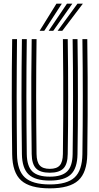

<svg xmlns="http://www.w3.org/2000/svg" viewBox="-20 -1012 539 1041"><path d="M250 9.2Q142 9.2 94.6 -33.8Q47.2 -76.8 46 -175.5Q45 -249.2 44.4 -325.8Q43.8 -402.2 43.8 -480.8Q43.8 -559.2 44.2 -639.2Q44.8 -719.2 46 -800H72.2Q71.5 -725 70.9 -647.2Q70.2 -569.5 70.2 -490.6Q70.2 -411.8 70.8 -332.8Q71.2 -253.8 72.2 -176Q73.5 -88 114.8 -50Q156 -12 250 -12Q343.5 -12 384.5 -50Q425.5 -88 426.8 -176Q427.8 -253.2 428.4 -331.4Q429 -409.5 429 -487.9Q429 -566.2 428.4 -644.5Q427.8 -722.8 426.8 -800H453.2Q454.8 -697 455.2 -592.6Q455.8 -488.2 455.2 -383.6Q454.8 -279 453.2 -175.5Q451.8 -76.8 404.6 -33.8Q357.5 9.2 250 9.2ZM250 -33Q170 -33 135 -66.4Q100 -99.8 98.8 -176.2Q97.8 -255.5 97.1 -333.9Q96.5 -412.2 96.5 -490Q96.5 -567.8 97.1 -645.2Q97.8 -722.8 98.8 -800H125.2Q124.2 -723.2 123.6 -645.8Q123 -568.2 123 -490.1Q123 -412 123.6 -333.6Q124.2 -255.2 125.2 -176.5Q126.2 -111 155.1 -82.6Q184 -54.2 250 -54.2Q315.2 -54.2 344.1 -82.6Q373 -111 373.8 -176.5Q375 -254 375.5 -332Q376 -410 376 -488.2Q376 -566.5 375.5 -644.6Q375 -722.8 373.8 -800H400.2Q401.5 -721.5 402 -643.4Q402.5 -565.2 402.5 -487.2Q402.5 -409.2 402 -331.5Q401.5 -253.8 400.2 -176.2Q399.2 -99.8 364.2 -66.4Q329.2 -33 250 -33ZM250 -75.5Q198.2 -75.5 175.4 -99Q152.5 -122.5 151.8 -177Q150.2 -282.5 149.8 -386.2Q149.2 -490 149.8 -593.4Q150.2 -696.8 151.8 -800H178.2Q177.2 -725 176.6 -647.2Q176 -569.5 176 -490.8Q176 -412 176.6 -333.2Q177.2 -254.5 178.2 -177.2Q178.8 -134.2 195.4 -115.4Q212 -96.5 250 -96.5Q287.8 -96.5 304.1 -115.4Q320.5 -134.2 321 -177.2Q322.5 -281 322.9 -385Q323.2 -489 322.8 -593Q322.2 -697 321 -800H347.2Q348.5 -721.2 349 -643.1Q349.5 -565 349.5 -487.2Q349.5 -409.5 349 -332Q348.5 -254.5 347.2 -177Q346.8 -122.5 324 -99Q301.2 -75.5 250 -75.5ZM194.8 -845 286 -992H315.2L220 -845ZM292.5 -845 400 -992H429.2L317.8 -845ZM243.8 -845 343 -992H372.2L268.8 -845Z"/></svg>

Font: Big Shoulders Inline Text Thin ExtraBold
Style: Regular
Weight: 800
Version: Version 2.002